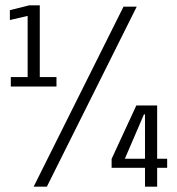

<svg xmlns="http://www.w3.org/2000/svg" viewBox="-20 -699 664 719"><path d="M20.5 -375H191.5V-410.5H129V-679H89.5L17 -661V-624L83.5 -639.5V-410.5H20.5ZM106 0H155.5L492 -674H442.5ZM523 0H568.5V-70.5H606V-104.5H568.5V-304H490.5L398 -104V-70.5H523ZM447.5 -104.5 519 -270.5H523V-104.5Z"/></svg>

Font: Anybody Condensed
Style: Regular
Weight: 400
Width: 3
Designer: Tyler Finck
Foundry: Etcetera Type Company
Version: Version 1.113;gftools[0.9.25]